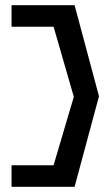

<svg xmlns="http://www.w3.org/2000/svg" viewBox="-20 -645 426 740"><path d="M24.5 75H267.5L361.5 -274L267.5 -625H24.5V-542H186.5L264.5 -272L186.5 -8H24.5Z"/></svg>

Font: Charger
Style: Bd
Weight: 400
Designer: Jasper
Foundry: Cannot Into Space Fonts
Version: Version 0.98